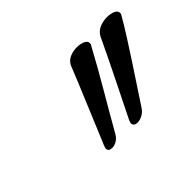

<svg xmlns="http://www.w3.org/2000/svg" viewBox="-69 -863 658 658"><g transform="rotate(-45 260.0 -534.0)"><path d="M297.4 -368.7Q278.3 -368.7 278.3 -383.3Q278.3 -386.2 279.8 -389.2L281.7 -395Q319.3 -470.7 351.3 -535.4Q383.3 -600.1 415.5 -668Q423.8 -683.6 440.9 -691.2Q458 -698.7 477.5 -698.7Q494.6 -698.7 507.3 -693.1Q520 -687.5 520 -676.8Q520 -670.9 517.1 -668Q500.5 -638.7 477.3 -602.3Q454.1 -565.9 429.2 -527.8Q404.3 -489.7 381.3 -455.1Q358.4 -420.4 341.8 -395Q333.5 -382.3 321 -375.5Q308.6 -368.7 297.4 -368.7ZM174.3 -368.7Q156.2 -368.7 156.2 -382.8Q156.2 -385.7 157.7 -388.7L159.7 -395Q189.5 -466.8 220 -539.3Q250.5 -611.8 272.9 -668Q280.3 -684.1 296.4 -691.4Q312.5 -698.7 331.1 -698.7Q348.1 -698.7 360.8 -693.1Q373.5 -687.5 373.5 -676.8Q373.5 -670.9 370.6 -668Q330.6 -594.2 293 -530.3Q255.4 -466.3 214.8 -395Q207.5 -382.3 196.3 -375.5Q185.1 -368.7 174.3 -368.7Z"/></g></svg>

Font: Damion
Style: Regular
Weight: 400
Designer: Vernon Adams
Foundry: Vernon Adams
Version: Version 1.100; ttfautohint (v1.8.4.7-5d5b)